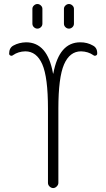

<svg xmlns="http://www.w3.org/2000/svg" viewBox="-20 -955 540 975"><path d="M304.7 -910.2Q304.7 -919.9 312.5 -927.2Q320.3 -934.6 330.1 -934.6Q339.8 -934.6 347.7 -927.2Q355.5 -919.9 355.5 -910.2V-835Q355.5 -824.2 347.7 -816.9Q339.8 -809.6 330.1 -809.6Q320.3 -809.6 312.5 -816.9Q304.7 -824.2 304.7 -835ZM144.5 -910.2Q144.5 -919.9 152.3 -927.2Q160.2 -934.6 169.9 -934.6Q179.7 -934.6 187.5 -927.2Q195.3 -919.9 195.3 -910.2V-835Q195.3 -824.2 187.5 -816.9Q179.7 -809.6 169.9 -809.6Q160.2 -809.6 152.3 -816.9Q144.5 -824.2 144.5 -835ZM45.9 -674.8Q40 -669.9 33.2 -672.9Q26.4 -675.8 26.4 -682.6Q26.4 -711.9 47.9 -723.6Q76.2 -739.3 112.3 -740.2Q220.7 -740.2 249 -583Q249 -581.1 250 -581.1Q251 -581.1 251 -583Q280.3 -740.2 387.7 -740.2Q423.8 -740.2 452.1 -723.6Q474.6 -711.9 473.6 -682.6Q473.6 -675.8 466.8 -672.9Q460 -669.9 454.1 -674.8Q427.7 -693.4 391.6 -694.3Q334 -694.3 305.2 -627.9Q276.4 -561.5 276.4 -403.3V-26.4Q276.4 -16.6 268.1 -8.3Q259.8 0 250 0Q240.2 0 231.9 -7.8Q223.6 -15.6 223.6 -26.4V-403.3Q223.6 -562.5 194.8 -628.4Q166 -694.3 108.4 -694.3Q72.3 -693.4 45.9 -674.8Z"/></svg>

Font: Rounded-X Mgen+ 1mn light
Style: Regular
Weight: 200
Designer: [Source Han Sans]
Ryoko NISHIZUKA  (kana & ideographs); Paul D. Hunt (Latin, Greek & Cyrillic); Wenlong ZHANG  (bopomofo
Version: Version 1.059.20150602